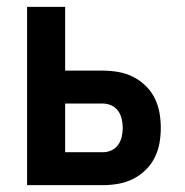

<svg xmlns="http://www.w3.org/2000/svg" viewBox="-20 -540 540 560"><path d="M59 0V-520H170V-334H280Q303 -334 325.5 -330Q348 -326 368 -316Q388 -306 404.5 -290Q421 -274 431 -254Q441 -234 445 -212Q449 -190 449 -167Q449 -144 445 -122Q441 -100 431 -80Q421 -60 404.5 -44Q388 -28 368 -18Q348 -8 325.5 -4Q303 0 280 0ZM170 -96H280Q293 -96 305 -101.5Q317 -107 324.5 -117.5Q332 -128 335 -141Q338 -154 338 -167Q338 -180 335 -193Q332 -206 324.5 -216.5Q317 -227 305 -232.5Q293 -238 280 -238H170Z"/></svg>

Font: Zed Mono
Style: Bold
Weight: 700
Monospace: yes
Designer: Belleve Invis
Foundry: Belleve Invis
Version: Version 1.0.0; ttfautohint (v1.8.4)